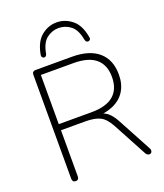

<svg xmlns="http://www.w3.org/2000/svg" viewBox="-166 -1040 986 1155"><g transform="rotate(-20 327.0 -462.5)"><path d="M117 6Q107 6 101.5 0Q96 -6 96 -16V-683Q96 -694 102 -699.5Q108 -705 118 -705H351Q462 -705 521 -654Q580 -603 580 -508Q580 -447 553 -403.5Q526 -360 474.5 -337.5Q423 -315 351 -315L362 -327H370Q408 -327 435.5 -307Q463 -287 487 -242L602 -28Q607 -20 606.5 -12Q606 -4 601.5 1Q597 6 590 6Q581 6 575.5 1.5Q570 -3 566 -10L450 -226Q422 -278 388 -295Q354 -312 295 -312H138V-16Q138 -6 133 0Q128 6 117 6ZM138 -351H347Q442 -351 489 -391Q536 -431 536 -509Q536 -586 489 -626Q442 -666 347 -666H138ZM194 -758Q187 -758 182 -763.5Q177 -769 178 -778Q192 -859 236 -895Q280 -931 334 -931Q388 -931 432.5 -895Q477 -859 490 -778Q492 -769 486.5 -763.5Q481 -758 474 -758Q471 -758 467 -760Q463 -762 460.5 -766Q458 -770 457 -775Q445 -842 410.5 -868.5Q376 -895 334 -895Q292 -895 257.5 -868.5Q223 -842 211 -775Q210 -770 207.5 -766Q205 -762 201.5 -760Q198 -758 194 -758Z"/></g></svg>

Font: Nunito ExtraLight
Style: Regular
Weight: 200
Designer: Vernon Adams
Foundry: Vernon Adams
Version: Version 3.602